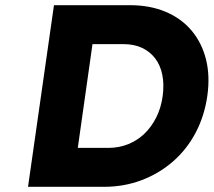

<svg xmlns="http://www.w3.org/2000/svg" viewBox="-20 -720 823 740"><path d="M88 0 188 -700H481Q558 -700 618.5 -674.5Q679 -649 718.5 -602Q758 -555 774 -491Q790 -427 779 -350Q768 -273 734 -208.5Q700 -144 646.5 -97.5Q593 -51 525.5 -25.5Q458 0 381 0ZM275 -116 256 -150H397Q439 -150 474.5 -164.5Q510 -179 537 -205Q564 -231 582.5 -268Q601 -305 607 -350Q613 -395 605.5 -432Q598 -469 578 -495Q558 -521 527.5 -535.5Q497 -550 455 -550H311L341 -582Z"/></svg>

Font: Lexend
Style: Bold Italic
Weight: 700
Italic angle: -8.13011°
Designer: Bonnie Shaver-Troup, Thomas Jockin
Foundry: Lexend
Version: Version 1.007